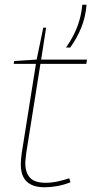

<svg xmlns="http://www.w3.org/2000/svg" viewBox="-20 -782 388 812"><path d="M273 -28 278 -11Q247 1 219 5.5Q191 10 169 10Q134 10 112 -1Q90 -12 79 -33Q68 -54 68 -86Q68 -96 69 -109Q70 -122 72 -135L132 -512H38L40 -524L135 -530L163 -665H175L154 -530H348L345 -512H151L91 -135Q90 -123 88.5 -112Q87 -101 87 -91Q87 -53 106.5 -31Q126 -9 173 -9Q198 -9 223.5 -14.5Q249 -20 273 -28ZM259 -581Q279 -609 293.5 -638.5Q308 -668 316.5 -698.5Q325 -729 328 -762H346Q342 -711 324 -666Q306 -621 277 -581Z"/></svg>

Font: Georama ExtraCondensed Thin Thin
Style: Italic
Weight: 250
Italic angle: -9°
Version: Version 1.001